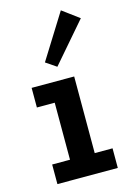

<svg xmlns="http://www.w3.org/2000/svg" viewBox="-116 -806 577 863"><g transform="rotate(-15 173.0 -375.0)"><path d="M40.5 -447.8H238.5V-91.2H321.5V0H40.5V-91.2H123.5V-356.5H40.5ZM257.5 -750.5 335.2 -693 176.8 -509.5 127.8 -542.8Z"/></g></svg>

Font: Podkova VF Beta
Style: Regular
Weight: 400
Designer: Ilya Yudin
Foundry: Cyreal (www.cyreal.org)
Version: Version 2.100